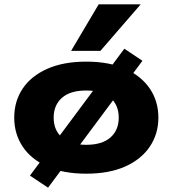

<svg xmlns="http://www.w3.org/2000/svg" viewBox="-20 -795 800 891"><path d="M380 11Q274 11 199 -22.5Q124 -56 85 -115Q46 -174 46 -249Q46 -325 85 -383.5Q124 -442 199 -475.5Q274 -509 380 -509Q487 -509 561.5 -475.5Q636 -442 675.5 -383.5Q715 -325 715 -249Q715 -174 675.5 -115Q636 -56 561.5 -22.5Q487 11 380 11ZM380 -123Q454 -123 492.5 -157Q531 -191 531 -249Q531 -307 493 -341Q455 -375 380 -375Q306 -375 267.5 -341Q229 -307 229 -249Q229 -191 267.5 -157Q306 -123 380 -123ZM203 76 119 20 557 -569 641 -513ZM310 -559 438 -775H633L446 -559Z"/></svg>

Font: Nunito Sans 10pt Expanded Black
Style: Regular
Weight: 900
Width: 7
Designer: Vernon Adams
Foundry: Vernon Adams
Version: Version 3.101;gftools[0.9.27]